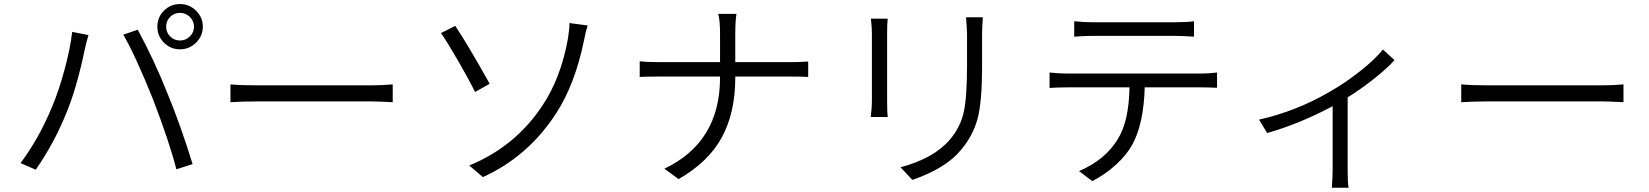

<svg xmlns="http://www.w3.org/2000/svg" viewBox="-20 -839 8040 936"><path d="M809.6 -756.8Q790 -737.3 790 -709Q790 -680.7 809.6 -661.1Q829.1 -641.6 857.4 -641.6Q885.7 -641.6 905.8 -661.6Q925.8 -681.6 925.8 -709Q925.8 -736.3 905.8 -756.3Q885.7 -776.4 857.4 -776.4Q829.1 -776.4 809.6 -756.8ZM779.3 -630.9Q747.1 -663.1 747.1 -709Q747.1 -754.9 779.3 -787.1Q811.5 -819.3 857.4 -819.3Q903.3 -819.3 936 -786.6Q968.8 -753.9 968.8 -709Q968.8 -664.1 936 -631.3Q903.3 -598.6 857.4 -598.6Q811.5 -598.6 779.3 -630.9ZM232.4 -314.5Q265.6 -392.6 293.9 -496.6Q322.3 -600.6 332 -683.6L411.1 -668Q398.4 -623 393.6 -599.6Q352.5 -403.3 301.8 -284.2Q243.2 -139.6 154.3 -11.7L80.1 -43.9Q168 -161.1 232.4 -314.5ZM725.6 -355.5Q641.6 -565.4 581.1 -669.9L651.4 -694.3Q733.4 -543 797.9 -379.9Q862.3 -223.6 918.9 -39.1L839.8 -13.7Q804.7 -150.4 725.6 -355.5Z M1103.5 -340.8V-427.7Q1152.3 -422.9 1239.3 -422.9H1789.1Q1840.8 -422.9 1894.5 -427.7V-340.8Q1816.4 -344.7 1790 -344.7H1239.3Q1164.1 -344.7 1103.5 -340.8Z M2334 24.4 2267.6 -32.2Q2491.2 -124 2623 -322.3Q2714.8 -459 2749 -652.3Q2756.8 -702.1 2755.9 -726.6L2844.7 -714.8Q2834 -681.6 2827.1 -642.6Q2783.2 -427.7 2690.4 -285.2Q2553.7 -75.2 2334 24.4ZM2129.9 -677.7 2199.2 -712.9Q2253.9 -632.8 2367.2 -430.7L2295.9 -390.6Q2267.6 -448.2 2215.3 -539.1Q2163.1 -629.9 2129.9 -677.7Z M3564.5 -536.1H3837.9Q3878.9 -536.1 3919.9 -539.1V-463.9Q3892.6 -465.8 3836.9 -465.8H3564.5V-460.9Q3564.5 -291 3499.5 -170.4Q3434.6 -49.8 3288.1 34.2L3218.8 -16.6Q3490.2 -145.5 3490.2 -460.9V-465.8H3191.4Q3135.7 -465.8 3098.6 -463.9V-540Q3135.7 -536.1 3189.5 -536.1H3490.2V-674.8Q3490.2 -740.2 3481.4 -771.5H3570.3Q3564.5 -736.3 3564.5 -673.8Z M4225.6 -748H4307.6Q4304.7 -721.7 4304.7 -676.8V-343.8Q4304.7 -293 4307.6 -268.6H4224.6Q4230.5 -312.5 4230.5 -343.8V-676.8Q4230.5 -704.1 4225.6 -748ZM4689.5 -754.9H4771.5Q4767.6 -706.1 4767.6 -670.9V-515.6Q4767.6 -339.8 4745.1 -258.3Q4722.7 -176.8 4665 -108.4Q4591.8 -18.6 4427.7 38.1L4370.1 -23.4Q4533.2 -67.4 4610.4 -158.2Q4662.1 -218.8 4678.2 -292Q4694.3 -365.2 4694.3 -518.6V-670.9Q4694.3 -693.4 4689.5 -754.9Z M5710 -664.1H5305.7Q5267.6 -664.1 5216.8 -660.2V-735.4Q5263.7 -730.5 5304.7 -730.5H5710Q5765.6 -730.5 5800.8 -735.4V-660.2Q5742.2 -664.1 5710 -664.1ZM5182.6 -480.5H5836.9Q5872.1 -480.5 5913.1 -485.4V-411.1Q5868.2 -413.1 5836.9 -413.1H5560.5Q5555.7 -237.3 5501 -135.7Q5473.6 -85 5420.9 -36.6Q5368.2 11.7 5304.7 43.9L5240.2 -4.9Q5368.2 -59.6 5428.7 -160.2Q5483.4 -246.1 5486.3 -413.1H5182.6Q5138.7 -413.1 5096.7 -410.2V-485.4Q5142.6 -480.5 5182.6 -480.5Z M6721.7 -597.7 6778.3 -545.9Q6743.2 -506.8 6680.2 -456.5Q6617.2 -406.2 6549.8 -364.3V-7.8Q6549.8 57.6 6554.7 76.2H6472.7Q6476.6 17.6 6476.6 -7.8V-321.3Q6315.4 -235.4 6157.2 -190.4L6118.2 -255.9Q6300.8 -296.9 6463.9 -392.6Q6539.1 -435.5 6611.3 -492.7Q6683.6 -549.8 6721.7 -597.7Z M7103.5 -340.8V-427.7Q7152.3 -422.9 7239.3 -422.9H7789.1Q7840.8 -422.9 7894.5 -427.7V-340.8Q7816.4 -344.7 7790 -344.7H7239.3Q7164.1 -344.7 7103.5 -340.8Z"/></svg>

Font: GenEi Gothic M SemiLight
Style: Regular
Weight: 350
Designer: o_tamon (Modified); [Source Han Sans]
Ryoko NISHIZUKA  (kana & ideographs); Paul D. Hunt (Latin, Greek & Cyrillic); Wenl
Version: Version 1.1a;Original Version 1.004